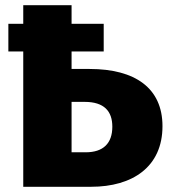

<svg xmlns="http://www.w3.org/2000/svg" viewBox="-20 -715 655 735"><path d="M323 -451H254V-518H377V-624H254V-695H69V-624H12V-518H69V0H329C487 0 602 -76 602 -232C602 -378 497 -451 323 -451ZM308 -132H254V-325H304C379 -325 410 -289 410 -230C410 -166 375 -132 308 -132Z"/></svg>

Font: Fira Sans ExtraBold
Style: Regular
Weight: 800
Designer: bBox Type GmbH & Carrois Corporate GbR & Edenspiekermann AG
Foundry: bBox Type GmbH & Carrois Corporate GbR & Edenspiekermann AG
Version: Version 4.300;PS 004.300;hotconv 1.0.88;makeotf.lib2.5.64775